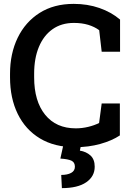

<svg xmlns="http://www.w3.org/2000/svg" viewBox="-20 -741 679 980"><path d="M363.8 10.3Q258.3 10.3 184.1 -34.4Q109.9 -79.1 70.6 -159.4Q31.2 -239.7 31.2 -346.2V-364.3Q31.2 -467.8 70.3 -548.3Q109.4 -628.9 182.1 -675Q254.9 -721.2 356 -721.2Q426.8 -721.2 487.3 -700.2Q547.9 -679.2 592.8 -641.1V-477.1H499L486.3 -586.9Q462.4 -604.5 430.2 -614.3Q397.9 -624 357.4 -624Q293.5 -624 248 -591.8Q202.6 -559.6 178.5 -501.5Q154.3 -443.4 154.3 -365.2V-346.2Q154.3 -224.6 210.4 -155.3Q266.6 -85.9 366.7 -85.9Q398.9 -85.9 430.4 -93.5Q461.9 -101.1 485.8 -113.3L499 -212.9H591.8V-49.8Q551.3 -22.9 491.7 -6.3Q432.1 10.3 363.8 10.3ZM295.9 219.2 292.5 151.9Q324.2 151.9 343.3 141.4Q362.3 130.9 362.3 109.9Q362.3 87.9 345 79.3Q327.6 70.8 288.1 68.4L305.7 -11.7H396L387.7 27.8Q420.4 33.2 441.9 52.7Q463.4 72.3 463.4 109.9Q463.4 159.7 419.9 189.5Q376.5 219.2 295.9 219.2Z"/></svg>

Font: Roboto Slab Medium
Style: Regular
Weight: 500
Designer: Google
Version: Version 2.001; ttfautohint (v1.8.3)